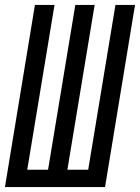

<svg xmlns="http://www.w3.org/2000/svg" viewBox="-28 -755 565 775"><path d="M-8 0 113 -735H192L82 -70H166L276 -735H354L244 -70H328L438 -735H517L396 0Z"/></svg>

Font: Iosevka Term Oblique
Style: Regular
Weight: 400
Italic angle: -9°
Monospace: yes
Designer: Belleve Invis
Foundry: Belleve Invis
Version: Version 31.4.0